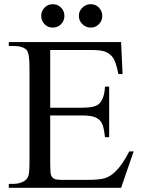

<svg xmlns="http://www.w3.org/2000/svg" viewBox="-20 -898 683 918"><path d="M220 -659V-383H373Q433 -383 453 -401Q479 -425 482 -484H502V-242H482Q476 -292 468 -307Q459 -326 438 -336Q417 -346 373 -346H220V-116Q220 -69 224.5 -59Q229 -49 238.5 -43.5Q248 -38 278 -38H396Q455 -38 481.5 -46Q508 -54 533 -79Q565 -110 598 -174H619L559 0H22V-19H46Q70 -19 92 -30Q109 -39 115 -55Q121 -71 121 -123V-576Q121 -642 108 -658Q90 -678 46 -678H22V-697H559L566 -544H546Q535 -599 522 -619.5Q509 -640 483 -651Q463 -659 412 -659ZM414 -878Q437 -878 453 -861.5Q469 -845 469 -822Q469 -799 453 -782.5Q437 -766 414 -766Q391 -766 374 -782.5Q357 -799 357 -822Q357 -845 374 -861.5Q391 -878 414 -878ZM232 -878Q256 -878 272 -861.5Q288 -845 288 -822Q288 -799 272 -782.5Q256 -766 232 -766Q209 -766 193 -782.5Q177 -799 177 -822Q177 -845 193 -861.5Q209 -878 232 -878Z"/></svg>

Font: MM Ethnic
Style: Regular
Weight: 400
Designer: Khon Soe Zaw Thu
Version: Version 1.00 July 18, 2016, initial release